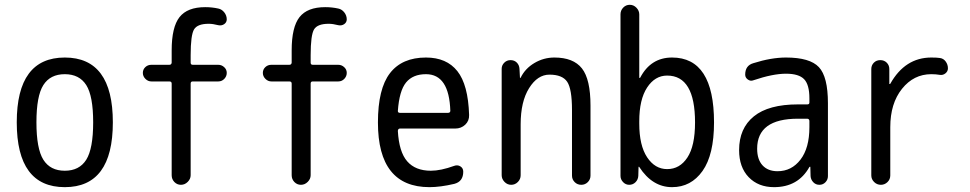

<svg xmlns="http://www.w3.org/2000/svg" viewBox="-20 -770 4040 800"><path d="M339.4 -415.5Q310.5 -460.9 250 -460.9Q189.5 -460.9 160.6 -415.5Q131.8 -370.1 131.8 -260.3Q131.8 -150.4 160.6 -104.5Q189.5 -58.6 250 -58.6Q310.5 -58.6 339.4 -104.5Q368.2 -150.4 368.2 -260.3Q368.2 -370.1 339.4 -415.5ZM450.2 -260.3Q450.2 9.8 250 9.8Q49.8 9.8 49.8 -260.3Q49.8 -530.3 250 -530.3Q450.2 -530.3 450.2 -260.3Z M610.4 -430.7Q596.7 -430.7 585.9 -441.4Q575.2 -452.1 575.2 -466.3Q575.2 -480.5 585.4 -490.2Q595.7 -500 610.4 -500H685.5Q694.3 -500 695.3 -508.8V-559.6Q695.3 -657.2 728 -698.7Q760.7 -740.2 835 -740.2Q863.3 -740.2 889.6 -734.4Q904.3 -731.4 914.6 -718.3Q924.8 -705.1 924.8 -689.5Q924.8 -676.8 914.1 -669.4Q903.3 -662.1 889.6 -665Q867.2 -670.9 849.6 -670.9Q802.7 -670.9 788.6 -647.5Q774.4 -624 774.4 -540V-508.8Q774.4 -500 783.2 -500H889.6Q903.3 -500 914.1 -490.2Q924.8 -480.5 924.8 -466.3Q924.8 -452.1 914.6 -441.4Q904.3 -430.7 889.6 -430.7H783.2Q774.4 -430.7 774.4 -421.9V-40Q774.4 -24.4 762.2 -12.2Q750 0 733.9 0Q717.8 0 706.5 -11.7Q695.3 -23.4 695.3 -40V-421.9Q695.3 -430.7 685.5 -430.7Z M1110.4 -430.7Q1096.7 -430.7 1085.9 -441.4Q1075.2 -452.1 1075.2 -466.3Q1075.2 -480.5 1085.4 -490.2Q1095.7 -500 1110.4 -500H1185.5Q1194.3 -500 1195.3 -508.8V-559.6Q1195.3 -657.2 1228 -698.7Q1260.7 -740.2 1335 -740.2Q1363.3 -740.2 1389.6 -734.4Q1404.3 -731.4 1414.6 -718.3Q1424.8 -705.1 1424.8 -689.5Q1424.8 -676.8 1414.1 -669.4Q1403.3 -662.1 1389.6 -665Q1367.2 -670.9 1349.6 -670.9Q1302.7 -670.9 1288.6 -647.5Q1274.4 -624 1274.4 -540V-508.8Q1274.4 -500 1283.2 -500H1389.6Q1403.3 -500 1414.1 -490.2Q1424.8 -480.5 1424.8 -466.3Q1424.8 -452.1 1414.6 -441.4Q1404.3 -430.7 1389.6 -430.7H1283.2Q1274.4 -430.7 1274.4 -421.9V-40Q1274.4 -24.4 1262.2 -12.2Q1250 0 1233.9 0Q1217.8 0 1206.5 -11.7Q1195.3 -23.4 1195.3 -40V-421.9Q1195.3 -430.7 1185.5 -430.7Z M1754.9 -460.9Q1700.2 -460.9 1671.9 -426.3Q1643.6 -391.6 1637.7 -307.6Q1637.7 -299.8 1646.5 -299.8H1846.7Q1855.5 -299.8 1856.4 -307.6Q1851.6 -460.9 1754.9 -460.9ZM1769.5 9.8Q1554.7 9.8 1554.7 -259.8Q1554.7 -400.4 1605 -465.3Q1655.3 -530.3 1754.9 -530.3Q1840.8 -530.3 1885.7 -473.6Q1930.7 -417 1934.6 -291Q1935.5 -266.6 1918.5 -250.5Q1901.4 -234.4 1877 -234.4H1646.5Q1638.7 -234.4 1637.7 -224.6Q1642.6 -136.7 1676.8 -97.7Q1710.9 -58.6 1775.4 -58.6Q1816.4 -58.6 1873 -79.1Q1886.7 -84 1898.4 -76.7Q1910.2 -69.3 1910.2 -54.7Q1910.2 -13.7 1873 -3.9Q1814.5 9.8 1769.5 9.8Z M2070.3 -40V-483.4Q2070.3 -498 2081.1 -508.8Q2091.8 -519.5 2107.4 -519.5Q2123 -519.5 2133.3 -509.3Q2143.6 -499 2144.5 -483.4L2146.5 -446.3Q2146.5 -445.3 2147.5 -445.3Q2149.4 -445.3 2149.4 -446.3Q2168 -484.4 2206.5 -507.3Q2245.1 -530.3 2290 -530.3Q2369.1 -530.3 2404.8 -484.9Q2440.4 -439.5 2440.4 -330.1V-38.1Q2440.4 -22.5 2429.2 -11.2Q2418 0 2401.9 0Q2385.7 0 2374.5 -11.2Q2363.3 -22.5 2363.3 -38.1V-311.5Q2363.3 -399.4 2343.3 -429.2Q2323.2 -459 2269.5 -459Q2219.7 -459 2184.6 -402.8Q2149.4 -346.7 2149.4 -252V-40Q2149.4 -23.4 2137.7 -11.7Q2126 0 2109.9 0Q2093.8 0 2082 -12.2Q2070.3 -24.4 2070.3 -40Z M2643.6 -264.6V-254.9Q2643.6 -164.1 2676.3 -114.7Q2709 -65.4 2759.8 -65.4Q2812.5 -65.4 2844.2 -113.8Q2876 -162.1 2876 -259.8Q2876 -455.1 2759.8 -455.1Q2709 -455.1 2676.3 -405.3Q2643.6 -355.5 2643.6 -264.6ZM2601.6 0Q2586.9 0 2576.2 -11.2Q2565.4 -22.5 2565.4 -37.1V-710Q2565.4 -726.6 2576.7 -738.3Q2587.9 -750 2604 -750Q2620.1 -750 2631.8 -737.8Q2643.6 -725.6 2643.6 -710V-446.3Q2643.6 -445.3 2644.5 -445.3Q2646.5 -445.3 2647.5 -446.3Q2691.4 -530.3 2780.3 -530.3Q2955.1 -530.3 2955.1 -259.8Q2955.1 -125 2907.2 -57.6Q2859.4 9.8 2780.3 9.8Q2698.2 9.8 2643.6 -74.2Q2643.6 -75.2 2641.6 -75.2Q2640.6 -75.2 2640.6 -74.2L2639.6 -37.1Q2638.7 -21.5 2627.9 -10.7Q2617.2 0 2601.6 0Z M3304.7 -275.4Q3134.8 -275.4 3134.8 -150.4Q3134.8 -105.5 3157.2 -81.1Q3179.7 -56.6 3219.7 -56.6Q3278.3 -56.6 3315.4 -105Q3352.5 -153.3 3352.5 -240.2V-265.6Q3352.5 -274.4 3343.8 -275.4ZM3205.1 9.8Q3139.6 9.8 3099.6 -31.7Q3059.6 -73.2 3059.6 -144.5Q3059.6 -235.4 3121.1 -285.2Q3182.6 -335 3304.7 -335H3343.8Q3352.5 -335 3352.5 -342.8V-360.4Q3352.5 -417 3330.6 -439.9Q3308.6 -462.9 3254.9 -462.9Q3200.2 -462.9 3119.1 -435.5Q3107.4 -430.7 3096.2 -438.5Q3085 -446.3 3085 -459Q3085 -497.1 3119.1 -506.8Q3193.4 -530.3 3254.9 -530.3Q3354.5 -530.3 3392.1 -490.2Q3429.7 -450.2 3429.7 -339.8V-36.1Q3429.7 -21.5 3419.4 -10.7Q3409.2 0 3394 0Q3378.9 0 3368.7 -10.7Q3358.4 -21.5 3357.4 -36.1L3356.4 -74.2Q3356.4 -75.2 3355.5 -75.2Q3353.5 -75.2 3352.5 -74.2Q3305.7 9.8 3205.1 9.8Z M3650.4 0Q3633.8 0 3622.1 -11.7Q3610.4 -23.4 3610.4 -39.1V-482.4Q3610.4 -498 3621.1 -508.8Q3631.8 -519.5 3647.9 -519.5Q3664.1 -519.5 3674.8 -508.8Q3685.5 -498 3685.5 -482.4V-420.9Q3685.5 -419.9 3686.5 -419.9Q3688.5 -419.9 3689.5 -420.9Q3751 -530.3 3860.4 -530.3Q3884.8 -530.3 3896.5 -528.3Q3911.1 -526.4 3920.4 -513.7Q3929.7 -501 3929.7 -485.4Q3929.7 -472.7 3919.4 -464.4Q3909.2 -456.1 3896.5 -458Q3878.9 -460.9 3860.4 -460.9Q3787.1 -460.9 3738.3 -399.9Q3689.5 -338.9 3689.5 -240.2V-39.1Q3689.5 -22.5 3677.7 -11.2Q3666 0 3650.4 0Z"/></svg>

Font: Rounded Mgen+ 2m regular
Style: Regular
Weight: 400
Designer: [Source Han Sans]
Ryoko NISHIZUKA  (kana & ideographs); Paul D. Hunt (Latin, Greek & Cyrillic); Wenlong ZHANG  (bopomofo
Version: Version 1.059.20150602